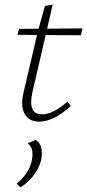

<svg xmlns="http://www.w3.org/2000/svg" viewBox="-20 -523 380 838"><path d="M152 8Q107 8 88 -25Q69 -58 82 -116L145 -385L176 -497L210 -503L121 -118Q111 -74 121 -49Q131 -24 164 -24Q189 -24 216.5 -38.5Q244 -53 274 -79L289 -61Q252 -26 217 -9Q182 8 152 8ZM56 -371 63 -397 340 -399 333 -369ZM69 295 53 278Q78 258 96 231.5Q114 205 119 177Q124 152 120 132.5Q116 113 101 103L136 87Q156 101 160.5 124Q165 147 160 174Q155 196 142.5 218.5Q130 241 111.5 260.5Q93 280 69 295Z"/></svg>

Font: Ysabeau Infant ExtraLight
Style: Italic
Weight: 250
Italic angle: -12°
Designer: Christian Thalmann (Catharsis Fonts)
Version: Version 2.001;gftools[0.9.30]; featfreeze: ss01,ss02,lnum